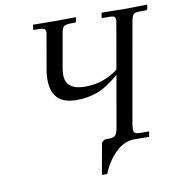

<svg xmlns="http://www.w3.org/2000/svg" viewBox="-86 -725 890 951"><g transform="rotate(-10 358.5 -250.0)"><path d="M542 -73Q540 -55 540 -50Q540 -37 547 -31.5Q554 -26 574 -26H613Q619 -26 617 -21L613 1L541 0H539Q487 0 443 43.5Q399 87 377 146H350L377 -5Q378 -14 386.5 -19.5Q395 -25 401 -25H417Q441 -25 449.5 -36.5Q458 -48 462 -74L507 -330Q443 -275 394.5 -258Q346 -241 292 -241Q166 -241 166 -365Q166 -391 170 -412L199 -578Q202 -590 202 -598Q202 -611 193.5 -615.5Q185 -620 163 -620H145Q139 -620 139 -624L140 -625L143 -646L250 -645L359 -646L355 -625Q354 -620 349 -620H331Q301 -620 292.5 -611.5Q284 -603 280 -578L250 -408Q247 -390 247 -376Q247 -299 345 -299Q438 -299 511 -355L550 -577Q553 -591 553 -599Q553 -611 546 -615Q539 -619 519 -619H489Q484 -619 484 -624L488 -646L603 -644L717 -646L714 -625Q712 -619 708 -619H678Q652 -619 644 -612Q636 -605 631 -577Z"/></g></svg>

Font: Linux Libertine O
Style: Italic
Weight: 400
Italic angle: -12°
Designer: Philipp H. Poll
Foundry: Philipp H. Poll
Version: Version 5.1.6